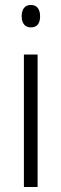

<svg xmlns="http://www.w3.org/2000/svg" viewBox="-20 -751 246 771"><path d="M104 -731Q123 -731 132 -718.5Q141 -706 141 -686Q141 -641 104 -641Q86 -641 76.5 -653Q67 -665 67 -686Q67 -706 76 -718.5Q85 -731 104 -731ZM131 -532V0H76V-532Z"/></svg>

Font: Noto Sans Sinhala Condensed Light
Style: Regular
Weight: 300
Width: 3
Designer: Jelle Bosma - Monotype Design Team
Foundry: Monotype Imaging Inc.
Version: Version 2.006; ttfautohint (v1.8.4.7-5d5b)